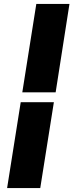

<svg xmlns="http://www.w3.org/2000/svg" viewBox="-20 -863 372 973"><path d="M16 90H184L253 -345H85ZM93 -395H262L332 -843H164Z"/></svg>

Font: Rabbid Highway Sign IV
Style: BlkObl
Weight: 400
Foundry: Cannot Into Space Fonts
Version: Version 0.277